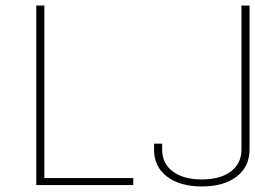

<svg xmlns="http://www.w3.org/2000/svg" viewBox="-20 -670 923 695"><path d="M710.4 4.9Q630.9 4.9 584.2 -31Q537.6 -66.9 537.6 -128.9V-149.9H566.9V-128.9Q566.9 -78.1 605.5 -49.3Q644 -20.5 710.4 -20.5Q777.3 -20.5 815.7 -49.3Q854 -78.1 854 -128.9V-649.9H883.3V-128.9Q883.3 -66.9 836.9 -31Q790.5 4.9 710.4 4.9ZM462.4 -25.4V0H111.3V-649.9H140.6V-25.4Z"/></svg>

Font: Estedad-FD Thin
Style: Regular
Weight: 100
Designer: Amin Abedi
Version: Version 7.3